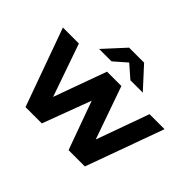

<svg xmlns="http://www.w3.org/2000/svg" viewBox="-156 -1000 1249 1249"><g transform="rotate(45 468.5 -375.0)"><path d="M936 -538 741 0H591L470 -334L345 0H195L1 -538H148L275 -174L407 -538H539L667 -174L798 -538ZM554 -606 467 -682 380 -606H266L398 -750H536L668 -606Z"/></g></svg>

Font: APTA Sans Regular
Style: Bold Italic
Weight: 700
Version: Version 7.200